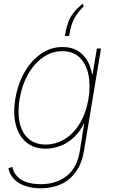

<svg xmlns="http://www.w3.org/2000/svg" viewBox="-20 -810 621 1046"><path d="M202.1 215.8Q156.7 215.8 119.4 203.6Q82 191.4 57.6 167Q33.2 142.6 25.4 106.4L46.9 99.6Q54.2 131.3 75 152.3Q95.7 173.3 128.2 183.3Q160.6 193.4 202.1 193.4Q287.1 193.4 344 148.2Q400.9 103 415 11.7L438.5 -136.7H436.5Q415 -91.3 381.8 -60.8Q348.6 -30.3 308.8 -15.1Q269 0 228.5 0Q165 0 123.5 -34.4Q82 -68.8 66.2 -130.1Q50.3 -191.4 63.5 -271.5Q77.1 -352.5 113.5 -416.3Q149.9 -480 203.4 -517.1Q256.8 -554.2 321.3 -553.7Q365.2 -554.2 398.4 -536.1Q431.6 -518.1 452.6 -484.9Q473.6 -451.7 481.4 -406.2H484.4L507.8 -545.9H530.3L437.5 11.7Q426.3 79.1 394.5 124.5Q362.8 169.9 314 192.9Q265.1 215.8 202.1 215.8ZM228.5 -22.5Q285.6 -22.9 333.7 -53Q381.8 -83 415.5 -138.9Q449.2 -194.8 461.9 -271.5Q474.1 -345.2 461.7 -404.1Q449.2 -462.9 413.6 -497.1Q377.9 -531.2 319.3 -531.2Q262.2 -531.2 213.6 -497.1Q165 -462.9 132.1 -404.1Q99.1 -345.2 86.9 -271.5Q74.7 -197.8 87.2 -141.6Q99.6 -85.4 135.5 -54.2Q171.4 -22.9 228.5 -22.5ZM333 -614.3 336.9 -632.8Q343.3 -666 352.5 -690.9Q361.8 -715.8 379.6 -739Q397.5 -762.2 429.7 -790L436.5 -776.4Q398.9 -737.8 383.3 -706.8Q367.7 -675.8 359.4 -629.9L356.4 -614.3Z"/></svg>

Font: Inter Tight Thin
Style: Italic
Weight: 250
Italic angle: -9.39999°
Designer: Rasmus Andersson
Foundry: rsms
Version: Version 3.004